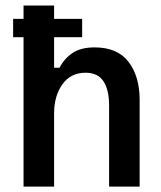

<svg xmlns="http://www.w3.org/2000/svg" viewBox="-20 -687 594 707"><path d="M66.7 0V-666.7H179.2V-437.5H199.2Q216.7 -471.7 247.5 -492.1Q278.3 -512.5 328.3 -512.5Q412.5 -512.5 453.3 -459.2Q494.2 -405.8 494.2 -319.2V0H381.7V-298.3Q381.7 -356.7 360.8 -387.9Q340 -419.2 295 -419.2Q240 -419.2 209.6 -376.2Q179.2 -333.3 179.2 -270V0ZM28.3 -550V-617.5H282.5V-550Z"/></svg>

Font: Familjen Grotesk GF Medium
Style: Regular
Weight: 500
Designer: Anders Wikstroem, Jonas Baeckman, Matilda Gysing, Kristian Moeller
Foundry: Familjen STHLM AB
Version: Version 2.000; Beta; Release 4; Build 6